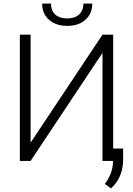

<svg xmlns="http://www.w3.org/2000/svg" viewBox="-20 -906 750 1081"><path d="M557.1 -710.9H617.2V0H557.1V-608.4L152.3 0H91.8V-710.9H152.3V-103ZM499.5 -885.7Q499.5 -829.6 461.2 -794.9Q422.9 -760.3 358.4 -760.3Q294.9 -760.3 256.1 -794.7Q217.3 -829.1 217.3 -885.7H267.1Q267.1 -845.2 291.3 -823.7Q315.4 -802.2 358.4 -802.2Q401.4 -802.2 425.5 -824.7Q449.7 -847.2 449.7 -885.7ZM605 154.8 570.3 129.4Q614.7 69.8 616.2 5.9V-69.8H673.3V-8.8Q673.3 92.8 605 154.8Z"/></svg>

Font: RobotoInd Light
Style: Regular
Weight: 300
Designer: Google
Version: Version 2.001151; 2014